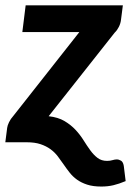

<svg xmlns="http://www.w3.org/2000/svg" viewBox="-35 -535 492 722"><path d="M420 -460.5Q418.5 -447 412 -434Q405.5 -421 396.5 -412.5L148 -98Q183.5 -94 207.5 -79.8Q231.5 -65.5 249 -46.8Q266.5 -28 279.2 -7.5Q292 13 304.5 30.2Q317 47.5 331.8 58.8Q346.5 70 367.5 70Q379 70 388 67.2Q397 64.5 404 64.5Q412 64.5 420 69.2Q428 74 430.5 89L437.5 146Q412.5 156.5 391.5 161.5Q370.5 166.5 346 166.5Q314.5 166.5 292.5 159.2Q270.5 152 254.5 140.5Q238.5 129 226.8 114Q215 99 204.2 83.2Q193.5 67.5 182 52.5Q170.5 37.5 154.8 26Q139 14.5 117.5 7.2Q96 0 65.5 0H-15L-8 -54.5Q-7 -63 -1 -75.5Q5 -88 15 -99L263.5 -414.5H49L61.5 -515H427Z"/></svg>

Font: Lato Heavy
Style: Italic
Weight: 800
Italic angle: -7°
Designer: Lukasz Dziedzic
Foundry: tyPoland Lukasz Dziedzic
Version: Version 2.007; 2014-02-27